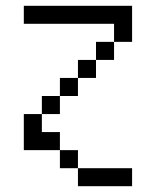

<svg xmlns="http://www.w3.org/2000/svg" viewBox="-20 -520 540 665"><path d="M437.5 125V62.5H250V125ZM250 62.5V0H187.5V62.5ZM187.5 0V-62.5H125V-125H62.5Q62.5 -125 62.5 0ZM125 -125H187.5V-187.5H125ZM187.5 -187.5H250V-250H187.5ZM250 -250H312.5V-312.5H250ZM312.5 -312.5H375V-375H312.5ZM375 -375H437.5Q437.5 -375 437.5 -500H62.5V-437.5H375Z"/></svg>

Font: Unifont
Style: Regular
Weight: 500
Version: Version 15.1.04